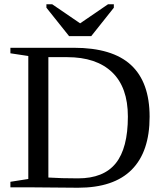

<svg xmlns="http://www.w3.org/2000/svg" viewBox="-20 -879 762 901"><path d="M580.1 -332Q580.1 -469.2 506.1 -540Q432.1 -610.8 294.9 -610.8H207V-45.9Q265.6 -42 346.2 -42Q466.3 -42 523.2 -112.8Q580.1 -183.6 580.1 -332ZM326.2 -654.8Q507.3 -654.8 594.7 -574Q682.1 -493.2 682.1 -331.1Q682.1 -167 597.9 -82.5Q513.7 2 346.2 2L112.8 0H28.8V-25.9L112.8 -39.1V-616.2L28.8 -628.9V-654.8ZM225.1 -858.9 356 -769.5 486.8 -858.9H514.2V-842.8L408.2 -709.5H304.2L197.8 -842.8V-858.9Z"/></svg>

Font: Tinos
Style: Regular
Weight: 400
Designer: Steve Matteson
Foundry: Monotype Imaging Inc.
Version: Version 1.23